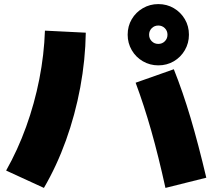

<svg xmlns="http://www.w3.org/2000/svg" viewBox="-20 -875 1040 940"><path d="M790 45Q756 -110 720.5 -235Q685 -360 644 -470L831 -536Q875 -426 913 -298Q951 -170 990 -5ZM10 -40Q67 -141 108 -254.5Q149 -368 172.5 -487.5Q196 -607 200 -725L400 -715Q398 -582 373 -447.5Q348 -313 303 -188Q258 -63 195 45ZM755 -555Q714 -555 679.5 -575Q645 -595 625 -629.5Q605 -664 605 -705Q605 -747 625 -781Q645 -815 679.5 -835Q714 -855 755 -855Q797 -855 831 -835Q865 -815 885 -781Q905 -747 905 -705Q905 -664 885 -629.5Q865 -595 831 -575Q797 -555 755 -555ZM755 -660Q774 -660 787 -673Q800 -686 800 -705Q800 -724 787 -737Q774 -750 755 -750Q736 -750 723 -737Q710 -724 710 -705Q710 -686 723 -673Q736 -660 755 -660Z"/></svg>

Font: M PLUS 1 Thin Black
Style: Regular
Weight: 900
Version: Version 1.001